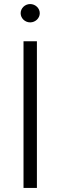

<svg xmlns="http://www.w3.org/2000/svg" viewBox="-20 -932 300 952"><path d="M163 -727.3H96.6V0H163ZM129.6 -821C155.5 -821 177.2 -841.6 177.2 -866.5C177.2 -891.3 155.5 -911.9 129.6 -911.9C103.7 -911.9 82.4 -891.3 82.4 -866.5C82.4 -841.6 103.7 -821 129.6 -821Z"/></svg>

Font: Karasuma Gothic
Style: Light
Weight: 300
Designer: Rasmus Andersson / Ryoko Nishizuka
Foundry: rsms
Version: Version 1.00